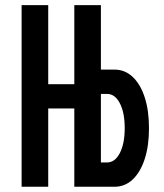

<svg xmlns="http://www.w3.org/2000/svg" viewBox="-20 -713 626 733"><path d="M353.5 0V-92.8H388.7Q418.9 -92.8 437.5 -128.7Q456.1 -164.6 456.1 -223.6Q456.1 -283.2 437.5 -318.8Q418.9 -354.5 388.7 -354.5H353.5V-447.3H417Q457 -447.3 486.6 -419.4Q516.1 -391.6 532.5 -341.3Q548.8 -291 548.8 -223.6Q548.8 -156.2 532.5 -106Q516.1 -55.7 486.6 -27.8Q457 0 417 0ZM62.5 0V-693.4H164.1V0ZM83 -298.8V-391.6H344.2V-298.8ZM263.7 0V-693.4H365.2V-403.8V-394V0Z"/></svg>

Font: Cascadia Code
Style: Regular
Weight: 400
Monospace: yes
Designer: Aaron Bell
Foundry: Saja Typeworks
Version: Version 2106.017